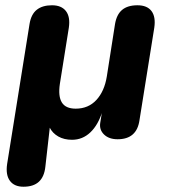

<svg xmlns="http://www.w3.org/2000/svg" viewBox="-20 -519 640 728"><path d="M69 189Q34 189 17.5 166.5Q1 144 7 103L92 -428Q98 -465 119.5 -482Q141 -499 177 -499Q213 -499 230 -477Q247 -455 241 -414L207 -201Q200 -154 214.5 -130.5Q229 -107 267 -107Q315 -107 345.5 -140Q376 -173 385 -229L416 -427Q422 -464 443 -481.5Q464 -499 501 -499Q538 -499 554.5 -477Q571 -455 565 -414L509 -64Q499 9 426 9Q393 9 374.5 -9Q356 -27 360 -53L367 -96H368Q352 -45 322.5 -17Q293 11 253 11Q223 11 201 -1.5Q179 -14 168 -36L169 -37L152 113Q148 151 127.5 170Q107 189 69 189Z"/></svg>

Font: Nunito ExtraLight ExtraBold
Style: Italic
Weight: 800
Italic angle: -9°
Version: Version 3.602